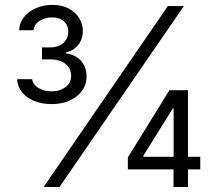

<svg xmlns="http://www.w3.org/2000/svg" viewBox="-20 -752 868 772"><path d="M187.5 -333.5Q147.9 -333.5 117.2 -346.2Q86.4 -358.9 68.4 -381.3Q50.3 -403.8 48.8 -433.6H109.4Q111.8 -411.6 134.5 -398.2Q157.2 -384.8 187.5 -384.8Q221.7 -384.8 243.9 -402.1Q266.1 -419.4 266.1 -446.8Q266.1 -476.1 243.9 -494.6Q221.7 -513.2 180.7 -513.2H148.9V-561.5H180.7Q213.9 -561 234.1 -578.9Q254.4 -596.7 254.4 -624.5Q254.4 -650.4 236.8 -666.3Q219.2 -682.1 189.5 -682.1Q162.1 -682.1 139.4 -668.2Q116.7 -654.3 115.2 -630.4H57.1Q58.1 -660.2 76.4 -683.1Q94.7 -706.1 124.5 -719.2Q154.3 -732.4 190.4 -732.4Q229 -732.4 256.3 -717.8Q283.7 -703.1 298.3 -679.2Q313 -655.3 313 -627.9Q313 -594.2 294.4 -571.3Q275.9 -548.3 244.6 -541V-537.6Q285.6 -531.2 306.9 -506.1Q328.1 -481 328.1 -443.8Q328.1 -396.5 288.6 -365Q249 -333.5 187.5 -333.5ZM155.3 0 654.8 -727.5H719.2L219.2 0ZM494.1 -70.8V-119.1L661.1 -389.2H700.2V-315.9H674.8L556.2 -125.5V-121.6H785.2V-70.8ZM677.7 0V-85L678.2 -107.4V-389.2H735.8V0Z"/></svg>

Font: Inter 17pt Light
Style: Regular
Weight: 300
Version: Version 4.001;git-66647c0bb